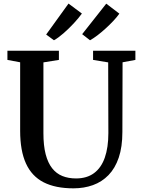

<svg xmlns="http://www.w3.org/2000/svg" viewBox="-20 -1020 772 1048"><path d="M381 8Q282.5 8 218 -25Q153.5 -58 121.8 -127.5Q90 -197 90 -306V-680L20.5 -693V-743H301.5V-693L217 -679.5V-293Q217 -225.5 229.2 -178.2Q241.5 -131 264.5 -101.8Q287.5 -72.5 320.5 -59.2Q353.5 -46 395 -46Q454 -46 493.2 -75Q532.5 -104 552 -159.5Q571.5 -215 571.5 -293.5L570.5 -679.5L488 -693V-743H719V-693L649 -680L648 -299.5Q648 -218 628.2 -159.8Q608.5 -101.5 572.2 -64.2Q536 -27 487.2 -9.5Q438.5 8 381 8ZM471 -800.5 428.5 -833.5 560 -1000 631.5 -945.5Q618.5 -927 598.8 -906Q579 -885 556.5 -864.5Q534 -844 512 -827.2Q490 -810.5 472 -800.5ZM274 -800.5 232 -831.5 354 -1000.5 427 -946Q409.5 -921.5 382.8 -892.8Q356 -864 327.5 -839Q299 -814 275 -800.5Z"/></svg>

Font: Merriweather 36pt SemiBold
Style: Regular
Weight: 600
Version: Version 2.100